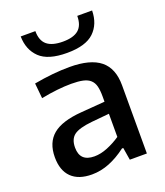

<svg xmlns="http://www.w3.org/2000/svg" viewBox="-143 -872 834 973"><g transform="rotate(-20 274.5 -385.5)"><path d="M185 5Q113 5 75 -32.5Q37 -70 37 -141Q37 -220 86 -261Q135 -302 242 -310L370 -320V-349Q370 -382 364.5 -403.5Q359 -425 344.5 -438.5Q330 -452 305 -457.5Q280 -463 242 -463Q207 -463 165.5 -458.5Q124 -454 79 -445L71 -527Q175 -546 263 -546Q375 -546 428.5 -502.5Q482 -459 482 -368V0H390L379 -67H372Q326 -32 279.5 -13.5Q233 5 185 5ZM228 -77Q262 -77 299 -92Q336 -107 370 -130V-255L275 -246Q205 -239 177.5 -218.5Q150 -198 150 -152Q150 -77 228 -77ZM277 -617Q175 -617 130 -660.5Q85 -704 84 -776H163Q163 -725 191 -701.5Q219 -678 277 -678Q334 -678 361.5 -701.5Q389 -725 389 -776H469Q468 -703 423 -660Q378 -617 277 -617Z"/></g></svg>

Font: Encode Sans Normal
Style: Medium
Weight: 500
Designer: Pablo Impallari, Andres Torresi
Foundry: Pablo Impallari, Andres Torresi
Version: Version 1.000; ttfautohint (v1.00) -l 8 -r 50 -G 200 -x 14 -